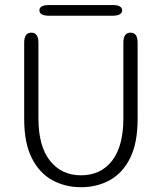

<svg xmlns="http://www.w3.org/2000/svg" viewBox="-20 -752 659 782"><path d="M310 10.5Q245.5 10.5 193 -18.2Q140.5 -47 109.5 -108.2Q78.5 -169.5 78.5 -267.5V-578Q78.5 -619 107.5 -619Q136.5 -619 136.5 -578V-271Q136.5 -156 183.8 -97Q231 -38 310 -38Q390 -38 436.2 -97Q482.5 -156 482.5 -271V-578Q482.5 -619 511.5 -619Q540.5 -619 540.5 -578V-267.5Q540.5 -169.5 510 -108.2Q479.5 -47 427.2 -18.2Q375 10.5 310 10.5ZM140.5 -710Q140.5 -720 150 -725.8Q159.5 -731.5 179.5 -731.5H439Q458.5 -731.5 468 -725.8Q477.5 -720 477.5 -710Q477.5 -699.5 468 -693.8Q458.5 -688 439 -688H179.5Q159.5 -688 150 -693.8Q140.5 -699.5 140.5 -710Z"/></svg>

Font: Sono Monospace Light
Style: Regular
Weight: 300
Version: Version 2.112